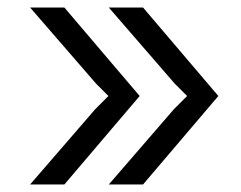

<svg xmlns="http://www.w3.org/2000/svg" viewBox="-20 -490 640 510"><path d="M269 -470 444 -268 477 -235 442 -200 269 0H360L560 -235L360 -470ZM151 -470H60L235 -268L268 -235L233 -200L60 0H151L351 -235Z"/></svg>

Font: Kreadon
Style: Regular
Weight: 400
Designer: kohakuno
Foundry: StudioGnu
Version: Version 1.000;Glyphs 3.1.2 (3151)